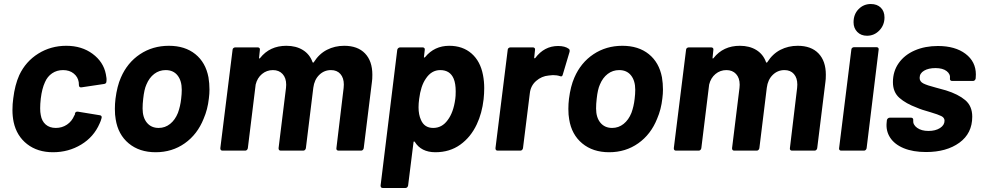

<svg xmlns="http://www.w3.org/2000/svg" viewBox="-20 -750 4891 956"><path d="M48 -142Q42 -171 42 -202Q42 -233 46 -260Q54 -327 76 -376Q108 -444 170.5 -483Q233 -522 310 -522Q387 -522 441 -482Q495 -442 507 -381Q512 -359 510 -345Q510 -334 499 -332L385 -315H383Q374 -315 373 -325L372 -341Q368 -367 347 -384Q326 -401 294 -401Q263 -401 239.5 -385Q216 -369 204 -341Q189 -309 183 -259Q180 -232 180 -211Q180 -191 183 -177Q188 -147 207.5 -130Q227 -113 258 -113Q289 -113 313.5 -129.5Q338 -146 350 -175Q352 -177 352.5 -178.5Q353 -180 353 -181V-184Q354 -190 358.5 -192.5Q363 -195 368 -194L478 -176Q488 -174 486 -163Q482 -147 476 -135Q447 -68 384 -30Q321 8 244 8Q167 8 115 -32.5Q63 -73 48 -142Z M556 -156Q552 -177 552 -208Q552 -233 555 -258Q563 -321 582 -364Q614 -438 677 -480Q740 -522 821 -522Q901 -522 952.5 -480.5Q1004 -439 1018 -365Q1023 -335 1023 -304Q1023 -283 1020 -260Q1014 -205 994 -159Q963 -81 900 -36.5Q837 8 755 8Q674 8 621 -36Q568 -80 556 -156ZM866 -188Q878 -221 882 -258Q885 -282 885 -303Q885 -348 864 -374.5Q843 -401 805 -401Q773 -401 748 -382Q723 -363 709 -329Q698 -305 693 -258Q690 -233 690 -210Q690 -165 711.5 -139Q733 -113 770 -113Q802 -113 827 -133Q852 -153 866 -188Z M1834 -378Q1834 -355 1832 -343L1791 -12Q1790 -7 1786.5 -3.5Q1783 0 1778 0H1665Q1660 0 1657 -3.5Q1654 -7 1655 -12L1691 -312Q1692 -318 1692 -329Q1692 -362 1675 -381.5Q1658 -401 1628 -401Q1594 -401 1569.5 -377Q1545 -353 1540 -313L1503 -12Q1502 -7 1498.5 -3.5Q1495 0 1490 0H1378Q1367 0 1367 -12L1404 -312Q1405 -318 1405 -328Q1405 -362 1387 -381.5Q1369 -401 1339 -401Q1308 -401 1284.5 -381.5Q1261 -362 1253 -329L1214 -12Q1213 -7 1209.5 -3.5Q1206 0 1201 0H1088Q1077 0 1077 -12L1138 -502Q1138 -507 1142 -510.5Q1146 -514 1151 -514H1264Q1269 -514 1272 -510.5Q1275 -507 1274 -502L1270 -463Q1269 -460 1271 -459Q1273 -458 1275 -461Q1323 -522 1406 -522Q1454 -522 1488 -501Q1522 -480 1536 -441Q1539 -435 1543 -441Q1569 -482 1608 -502Q1647 -522 1694 -522Q1761 -522 1797.5 -484Q1834 -446 1834 -378Z M2391 -311Q2391 -285 2388 -256Q2380 -186 2354 -131Q2324 -67 2271.5 -29.5Q2219 8 2148 8Q2077 8 2045 -44Q2043 -46 2041 -45.5Q2039 -45 2039 -42L2012 174Q2011 179 2007.5 182.5Q2004 186 1999 186H1886Q1875 186 1875 174L1958 -502Q1959 -507 1963 -510.5Q1967 -514 1972 -514H2085Q2090 -514 2093 -510.5Q2096 -507 2095 -502L2091 -467Q2090 -464 2092 -463.5Q2094 -463 2097 -466Q2143 -522 2217 -522Q2284 -522 2328 -483.5Q2372 -445 2385 -376Q2391 -345 2391 -311ZM2247 -258Q2249 -271 2249 -295Q2249 -334 2239 -358Q2221 -401 2172 -401Q2128 -401 2100 -358Q2075 -322 2067 -257Q2064 -235 2064 -216Q2064 -179 2076 -153Q2093 -113 2137 -113Q2181 -113 2209 -152Q2238 -190 2247 -258Z M2812 -507Q2818 -503 2816 -492L2782 -378Q2779 -366 2768 -371Q2753 -376 2733 -376Q2726 -376 2712 -374Q2677 -371 2649.5 -347Q2622 -323 2618 -285L2584 -12Q2583 -7 2579.5 -3.5Q2576 0 2571 0H2458Q2447 0 2447 -12L2508 -502Q2508 -507 2512 -510.5Q2516 -514 2521 -514H2634Q2639 -514 2642 -510.5Q2645 -507 2644 -502L2640 -464Q2639 -461 2641 -460Q2643 -459 2645 -461Q2690 -521 2759 -521Q2793 -521 2812 -507Z M2814 -156Q2810 -177 2810 -208Q2810 -233 2813 -258Q2821 -321 2840 -364Q2872 -438 2935 -480Q2998 -522 3079 -522Q3159 -522 3210.5 -480.5Q3262 -439 3276 -365Q3281 -335 3281 -304Q3281 -283 3278 -260Q3272 -205 3252 -159Q3221 -81 3158 -36.5Q3095 8 3013 8Q2932 8 2879 -36Q2826 -80 2814 -156ZM3124 -188Q3136 -221 3140 -258Q3143 -282 3143 -303Q3143 -348 3122 -374.5Q3101 -401 3063 -401Q3031 -401 3006 -382Q2981 -363 2967 -329Q2956 -305 2951 -258Q2948 -233 2948 -210Q2948 -165 2969.5 -139Q2991 -113 3028 -113Q3060 -113 3085 -133Q3110 -153 3124 -188Z M4092 -378Q4092 -355 4090 -343L4049 -12Q4048 -7 4044.5 -3.5Q4041 0 4036 0H3923Q3918 0 3915 -3.5Q3912 -7 3913 -12L3949 -312Q3950 -318 3950 -329Q3950 -362 3933 -381.5Q3916 -401 3886 -401Q3852 -401 3827.5 -377Q3803 -353 3798 -313L3761 -12Q3760 -7 3756.5 -3.5Q3753 0 3748 0H3636Q3625 0 3625 -12L3662 -312Q3663 -318 3663 -328Q3663 -362 3645 -381.5Q3627 -401 3597 -401Q3566 -401 3542.5 -381.5Q3519 -362 3511 -329L3472 -12Q3471 -7 3467.5 -3.5Q3464 0 3459 0H3346Q3335 0 3335 -12L3396 -502Q3396 -507 3400 -510.5Q3404 -514 3409 -514H3522Q3527 -514 3530 -510.5Q3533 -507 3532 -502L3528 -463Q3527 -460 3529 -459Q3531 -458 3533 -461Q3581 -522 3664 -522Q3712 -522 3746 -501Q3780 -480 3794 -441Q3797 -435 3801 -441Q3827 -482 3866 -502Q3905 -522 3952 -522Q4019 -522 4055.5 -484Q4092 -446 4092 -378Z M4230 -639Q4230 -679 4255 -704.5Q4280 -730 4316 -730Q4347 -730 4365.5 -712Q4384 -694 4384 -663Q4384 -625 4358.5 -598.5Q4333 -572 4297 -572Q4267 -572 4248.5 -591Q4230 -610 4230 -639ZM4232 -515H4345Q4350 -515 4353 -511.5Q4356 -508 4355 -503L4295 -12Q4294 -7 4290.5 -3.5Q4287 0 4282 0H4168Q4163 0 4160 -3.5Q4157 -7 4158 -12L4219 -503Q4219 -508 4223 -511.5Q4227 -515 4232 -515Z M4395 -142 4396 -152Q4397 -157 4401 -160.5Q4405 -164 4410 -164H4517Q4522 -164 4525 -160.5Q4528 -157 4527 -152V-151Q4525 -129 4546.5 -113.5Q4568 -98 4603 -98Q4638 -98 4660.5 -112.5Q4683 -127 4683 -149Q4683 -164 4667 -172Q4651 -180 4614 -191Q4567 -204 4545 -214Q4491 -234 4458.5 -262.5Q4426 -291 4426 -341Q4426 -395 4455 -436Q4484 -477 4535 -499Q4586 -521 4650 -521Q4736 -521 4787.5 -482Q4839 -443 4839 -379Q4839 -366 4838 -359Q4837 -354 4833.5 -350.5Q4830 -347 4825 -347H4720Q4715 -347 4712 -350.5Q4709 -354 4710 -359Q4713 -381 4693.5 -396Q4674 -411 4638 -411Q4603 -411 4581 -398Q4559 -385 4559 -362Q4559 -344 4577.5 -334.5Q4596 -325 4639 -314Q4678 -304 4690 -300Q4751 -281 4786 -251.5Q4821 -222 4821 -169Q4821 -86 4757 -39.5Q4693 7 4591 7Q4526 7 4480 -12Q4434 -31 4412 -65Q4390 -99 4395 -142Z"/></svg>

Font: Barlow
Style: Bold Italic
Weight: 700
Italic angle: -7°
Designer: Jeremy Tribby
Foundry: Tribby Type
Version: Version 1.422